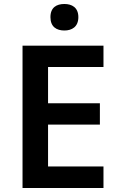

<svg xmlns="http://www.w3.org/2000/svg" viewBox="-20 -943 598 963"><path d="M303 -923C264 -923 233 -906 233 -857C233 -808 264 -790 303 -790C340 -790 373 -808 373 -857C373 -906 340 -923 303 -923ZM499 0V-108H221V-318H481V-425H221V-607H499V-714H93V0Z"/></svg>

Font: Noto Sans Bengali SemiBold
Style: Regular
Weight: 600
Designer: Jelle Bosma - Monotype Design Team
Foundry: Monotype Imaging Inc.
Version: Version 2.003